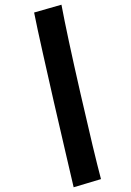

<svg xmlns="http://www.w3.org/2000/svg" viewBox="-20 -730 558 816"><path d="M409.2 31.2Q390.1 37.1 351.1 48.6Q312 60.1 293 65.9Q289.1 49.3 259.3 -78.9Q229.5 -207 208.7 -297.6Q188 -388.2 162.4 -502.7Q136.7 -617.2 125 -676.8Q144 -682.6 183.1 -693.4Q222.2 -704.1 241.2 -710Q264.2 -585.9 322.3 -331.5Q380.4 -77.1 409.2 31.2Z"/></svg>

Font: Fantasque Sans Mono
Style: Bold Italic
Weight: 700
Italic angle: -11°
Monospace: yes
Designer: Jany Belluz
Version: Version 1.7.1